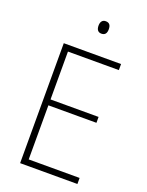

<svg xmlns="http://www.w3.org/2000/svg" viewBox="-166 -992 823 1074"><g transform="rotate(20 245.0 -455.0)"><path d="M272 -910C250 -910 242 -893 242 -873C242 -851 251 -836 272 -836C295 -836 303 -851 303 -873C303 -894 296 -910 272 -910ZM434 0V-36H131V-358H417V-393H131V-678H434V-714H93V0Z"/></g></svg>

Font: Noto Sans SemiCondensed ExtraLight
Style: Regular
Weight: 200
Width: 4
Designer: Monotype Design Team
Foundry: Monotype Imaging Inc.
Version: Version 2.013